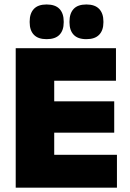

<svg xmlns="http://www.w3.org/2000/svg" viewBox="-20 -860 594 880"><path d="M52 0V-639H228.5V0ZM104.5 0V-150.5H516V0ZM156 -252V-395.5H503.5V-252ZM104.5 -490V-639H511.5V-490ZM193.5 -680.5Q154.5 -680.5 135.2 -700.8Q116 -721 116 -757.5V-761.5Q116 -798.5 135.2 -819Q154.5 -839.5 193.5 -839.5Q233.5 -839.5 252.8 -819Q272 -798.5 272 -761.5V-757.5Q272 -721 252.8 -700.8Q233.5 -680.5 193.5 -680.5ZM376 -680.5Q336.5 -680.5 317.5 -700.8Q298.5 -721 298.5 -757.5V-761.5Q298.5 -798.5 317.5 -819Q336.5 -839.5 376 -839.5Q415 -839.5 434.5 -819Q454 -798.5 454 -761.5V-757.5Q454 -721 434.5 -700.8Q415 -680.5 376 -680.5Z"/></svg>

Font: Anek Gujarati Medium ExtraBold
Style: Regular
Weight: 800
Version: Version 1.003